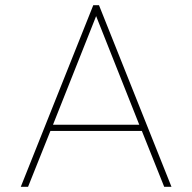

<svg xmlns="http://www.w3.org/2000/svg" viewBox="-20 -719 740 739"><path d="M339 -699H361L640 0H612L526 -215H174L88 0H60ZM516 -239 350 -657 184 -239Z"/></svg>

Font: Prompt Thin
Style: Regular
Weight: 250
Designer: Katatrad Team
Foundry: CadsonDemak
Version: Version 1.001